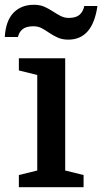

<svg xmlns="http://www.w3.org/2000/svg" viewBox="-46 -784 428 804"><path d="M110 -470 33 -489V-540H227V-70L304 -51V0H33V-51L110 -70ZM-26 -629Q-22 -697 10.5 -730.5Q43 -764 96 -764Q122 -764 140.5 -755.5Q159 -747 175 -736.5Q191 -726 207 -717.5Q223 -709 242 -709Q272 -709 287 -722Q302 -735 307 -759H362Q342 -618 240 -618Q215 -618 196 -626.5Q177 -635 161 -646Q145 -657 129.5 -665.5Q114 -674 94 -674Q64 -674 49 -662Q34 -650 29 -629Z"/></svg>

Font: Domine SemiBold
Style: Regular
Weight: 600
Designer: Pablo Impallari, Rodrigo Fuenzalida, Brenda Gallo
Foundry: Pablo Impallari, Rodrigo Fuenzalida, Brenda Gallo
Version: Version 2.000